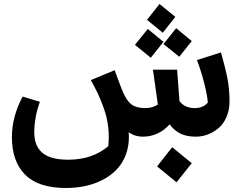

<svg xmlns="http://www.w3.org/2000/svg" viewBox="-20 -689 1230 968"><path d="M863.8 -604 800.8 -523.9 721.2 -588.9 784.2 -668.9ZM883.8 -402.8 804.2 -466.8 868.2 -546.9 946.8 -481.9ZM804.2 -478 740.2 -397.9 660.2 -462.9 725.1 -543ZM1094.2 -424.8Q1116.7 -345.2 1127 -291.3Q1137.2 -237.3 1137.2 -178.2Q1137.2 -133.8 1121.6 -98.4Q1106 -63 1080.8 -42.2Q1055.7 -21.5 1026.6 -10.7Q997.6 0 967.8 0Q922.4 0 891.1 -14.6Q859.9 -29.3 835 -62Q808.1 -31.2 773.2 -15.6Q738.3 0 702.1 0Q657.7 0 628.9 -22.9Q629.9 -16.1 629.9 1Q629.9 52.2 612.8 95Q595.7 137.7 566.2 167.7Q536.6 197.8 496.1 218.5Q455.6 239.3 409.2 249Q362.8 258.8 312 258.8Q173.8 258.8 106.9 191.9Q40 125 40 2Q40 -100.6 94.2 -202.1L181.2 -175.8Q152.8 -98.6 152.8 -20Q152.8 46.4 193.6 81.3Q234.4 116.2 324.2 116.2Q445.8 116.2 525.9 47.9Q531.2 -1.5 525.4 -49.8Q519.5 -98.1 503.4 -143.1Q487.3 -188 473.1 -217.5Q459 -247.1 438 -285.2L558.1 -335Q594.7 -232.4 608.9 -206.1Q628.9 -168 653.1 -156Q677.2 -144 712.9 -144Q748.5 -144 775.9 -162.1L751 -337.9H873L884.8 -179.2Q911.6 -144 961.9 -144Q1003.9 -144 1027.8 -171.9Q1025.4 -206.5 1010.5 -266.1Q995.6 -325.7 973.1 -386.2ZM772 149.9 848.1 53.2 946.8 133.8 870.1 230Z"/></svg>

Font: FiraGO SemiBold
Style: Italic
Weight: 600
Italic angle: -8°
Designer: bBox Type GmbH
Foundry: bBox Type GmbH
Version: Version 1.001;PS 001.001;hotconv 1.0.88;makeotf.lib2.5.64775